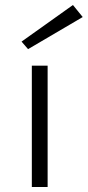

<svg xmlns="http://www.w3.org/2000/svg" viewBox="-20 -746 350 766"><path d="M310 -678 271 -726 66 -580 92 -550ZM170 0V-484H107V0Z"/></svg>

Font: Exo 2 Light Expanded
Style: Regular
Weight: 300
Width: 7
Designer: Natanael Gama
Version: Version 1.001;PS 001.001;hotconv 1.0.70;makeotf.lib2.5.58329